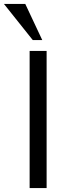

<svg xmlns="http://www.w3.org/2000/svg" viewBox="-60 -950 344 972"><path d="M176 2H90V-692H176ZM154 -747H106L-40 -930H68Z"/></svg>

Font: Repo Regular
Style: Regular
Weight: 400
Designer: Stefan Peev
Foundry: Context Ltd
Version: Version 1.502